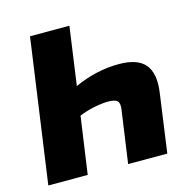

<svg xmlns="http://www.w3.org/2000/svg" viewBox="-102 -790 879 890"><g transform="rotate(-15 337.0 -345.0)"><path d="M308 -690 269 -411Q375 -459 483 -459Q573 -459 609 -415Q645 -371 632 -281L593 0H405L440 -247Q446 -281 434 -293Q422 -305 383 -304Q313 -300 250 -274L211 0H22L119 -690Z"/></g></svg>

Font: Ezarion Extra Bold
Style: Italic
Weight: 800
Italic angle: -8°
Designer: Natanael Gama
Version: Version 1.001;PS 001.001;hotconv 1.0.70;makeotf.lib2.5.58329